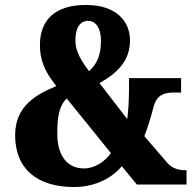

<svg xmlns="http://www.w3.org/2000/svg" viewBox="-20 -744 786 774"><path d="M279 10C365 10 433 -28 471 -74L532 0H732V-58H724C705 -58 675 -63 654 -88L562 -195C577 -235 589 -274 598 -309C612 -370 652 -371 691 -371H710V-429H500V-382C500 -340 497 -293 493 -264L381 -409C461 -454 504 -504 504 -582C504 -658 449 -724 326 -724C204 -724 141 -665 141 -563C141 -503 158 -459 207 -397C129 -364 41 -319 41 -199C41 -62 131 10 279 10ZM339 -457C307 -500 284 -537 284 -580C284 -632 302 -660 336 -660C366 -660 387 -630 387 -581C387 -524 373 -488 339 -457ZM318 -65C252 -65 211 -116 211 -204C211 -266 216 -315 249 -347L427 -127C404 -94 364 -65 318 -65Z"/></svg>

Font: Noto Serif Ethiopic Condensed Black
Style: Regular
Weight: 900
Width: 3
Designer: Monotype Design Team
Foundry: Monotype Imaging Inc.
Version: Version 2.102